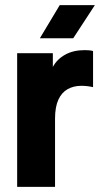

<svg xmlns="http://www.w3.org/2000/svg" viewBox="-20 -730 398 750"><path d="M47 0V-522.2H186.4V-468.5Q202.4 -498.5 234.3 -516.3Q266.2 -534.2 311.2 -534.2Q320.5 -534.2 328.8 -533.4Q337.2 -532.6 343.5 -530.6V-389.6Q331.3 -392.3 320.7 -393.5Q310.1 -394.8 297.5 -394.8Q267.6 -394.8 244.3 -381.8Q220.9 -368.8 208 -340.6Q195 -312.3 195 -266.2V0ZM213.3 -710H350.6L266 -580.5H135.7Z"/></svg>

Font: TikTok Sans Light
Style: Regular
Weight: 300
Version: Version 4.000